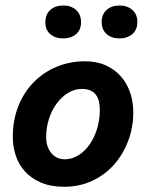

<svg xmlns="http://www.w3.org/2000/svg" viewBox="-20 -678 540 709"><path d="M27.3 -172.4Q27.3 -235.4 48.1 -286.9Q68.8 -338.4 105 -375Q141.1 -411.6 189.7 -431.6Q238.3 -451.7 293.9 -451.7Q337.9 -451.7 371.3 -436.3Q404.8 -420.9 427.2 -395Q449.7 -369.1 460.9 -335.2Q472.2 -301.3 472.2 -264.2Q472.2 -207 453.1 -157Q434.1 -106.9 400.4 -69.3Q366.7 -31.7 319.8 -10Q272.9 11.7 217.3 11.7Q166.5 11.7 130.4 -4.2Q94.2 -20 71.3 -45.9Q48.3 -71.8 37.8 -104.7Q27.3 -137.7 27.3 -172.4ZM150.4 -171.9Q150.4 -153.3 155.5 -138.2Q160.6 -123 169.7 -112.3Q178.7 -101.6 191.4 -95.7Q204.1 -89.8 219.2 -89.8Q246.1 -89.8 269.5 -104.5Q293 -119.1 310.5 -144Q328.1 -168.9 338.4 -202.1Q348.6 -235.4 348.6 -272.9Q348.6 -289.6 345.2 -303.7Q341.8 -317.9 334 -328.1Q326.2 -338.4 313.5 -344Q300.8 -349.6 282.7 -349.6Q255.4 -349.6 231.4 -335Q207.5 -320.3 189.5 -295.9Q171.4 -271.5 160.9 -239.3Q150.4 -207 150.4 -171.9ZM147.5 -595.7Q147.5 -625 165.8 -641.4Q184.1 -657.7 213.4 -657.7Q242.2 -657.7 260.7 -641.4Q279.3 -625 279.3 -595.7Q279.3 -567.4 260.7 -551.8Q242.2 -536.1 213.4 -536.1Q184.1 -536.1 165.8 -551.8Q147.5 -567.4 147.5 -595.7ZM355.5 -596.7Q355.5 -625 373.8 -641.4Q392.1 -657.7 421.4 -657.7Q450.2 -657.7 468.8 -641.4Q487.3 -625 487.3 -596.7Q487.3 -568.4 468.8 -552.2Q450.2 -536.1 421.4 -536.1Q392.1 -536.1 373.8 -552.2Q355.5 -568.4 355.5 -596.7Z"/></svg>

Font: PT Astra Sans
Style: Bold Italic
Weight: 700
Italic angle: -16°
Designer: A.Korolkova, I. Chaeva
Foundry: ParaType Ltd
Version: Version 1.002W